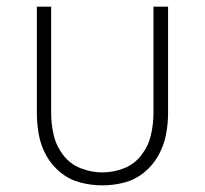

<svg xmlns="http://www.w3.org/2000/svg" viewBox="-20 -550 616 578"><path d="M288 8Q322 8 354.5 -0.5Q387 -9 413.5 -30.5Q440 -52 456.5 -81.5Q473 -111 479.5 -144Q486 -177 486 -210V-530H442V-210Q442 -177 434.5 -144Q427 -111 406 -83.5Q385 -56 353.5 -43.5Q322 -31 288 -31Q255 -31 223 -43.5Q191 -56 170 -83.5Q149 -111 141.5 -144Q134 -177 134 -210V-530H91V-210Q91 -177 97 -144Q103 -111 119.5 -81.5Q136 -52 162.5 -30.5Q189 -9 222 -0.5Q255 8 288 8Z"/></svg>

Font: Iosevka Sparkle Extralight
Style: Regular
Weight: 200
Designer: Belleve Invis
Foundry: Belleve Invis
Version: Version 4.5.0; ttfautohint (v1.8.3)